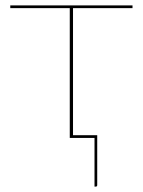

<svg xmlns="http://www.w3.org/2000/svg" viewBox="-20 -510 530 710"><path d="M18 -490H470V-480H250V-10H339.5V174.5Q339.5 180 334 180H329.5V0H238V-480H18Z"/></svg>

Font: Lato Hairline
Style: Regular
Weight: 100
Designer: Lukasz Dziedzic
Foundry: tyPoland Lukasz Dziedzic
Version: Version 2.007; 2014-02-27